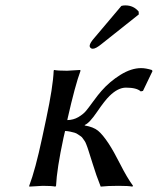

<svg xmlns="http://www.w3.org/2000/svg" viewBox="-20 -693 589 716"><path d="M432.6 -670.9Q439 -672.9 447.3 -672.9Q478 -672.9 497.1 -649.9L497.6 -639.2L359.9 -529.8Q336.9 -510.7 325.7 -511.2Q320.3 -511.2 316.9 -515.1Q313.5 -519 314.5 -523.9Q316.4 -534.2 332 -551.8ZM152.3 -250Q177.7 -369.1 180.2 -429.2L181.6 -432.1Q195.3 -429.2 230 -429.2L278.8 -432.1L280.3 -429.2Q260.3 -375.5 231.9 -250L231 -245.1Q253.9 -245.6 272.2 -256.3Q290.5 -267.1 300.8 -279.5Q311 -292 328.6 -316.2Q346.2 -340.3 358.4 -354Q389.2 -389.2 429.4 -414.1Q469.7 -439 506.3 -439Q523.4 -439 545.9 -432.1L548.8 -428.2L513.2 -354L504.9 -352.1Q489.7 -366.2 449.7 -366.2Q419.9 -366.2 388.2 -335Q370.6 -317.9 342 -275.9Q313.5 -233.9 296.4 -227.1L295.9 -225.1Q328.1 -219.7 345.5 -205.6Q362.8 -191.4 384.8 -158.2Q404.3 -128.4 428.7 -80.1Q453.1 -31.7 476.1 0L473.6 2.9Q459.5 0 421.9 0Q381.3 0 355.5 2.9Q346.2 -20.5 339.4 -40Q332.5 -59.6 325.9 -81.3Q319.3 -103 315.9 -112.8Q314.9 -115.7 311.3 -127.4Q307.6 -139.2 306.6 -141.8Q305.7 -144.5 302 -154.1Q298.3 -163.6 296.4 -166Q294.4 -168.5 289.8 -175.5Q285.2 -182.6 281.2 -184.8Q277.3 -187 271 -191.7Q264.6 -196.3 257.8 -198.2Q251 -200.2 241.9 -202.1Q232.9 -204.1 222.7 -204.6L216.8 -179.2Q191.9 -63 189 0L186.5 2.9Q172.9 0 139.2 0L89.4 2.9L88.9 0Q111.8 -60.1 137.2 -179.2Z"/></svg>

Font: Linux Biolinum
Style: Italic
Weight: 400
Italic angle: -12°
Designer: Philipp H. Poll
Foundry: Philipp H. Poll
Version: Version 1.1.3 ; ttfautohint (v0.9)